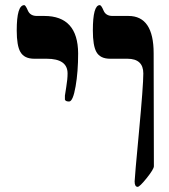

<svg xmlns="http://www.w3.org/2000/svg" viewBox="-20 -725 654 745"><path d="M283.2 -518.1Q283.2 -446.3 273.4 -390.1Q263.2 -331.1 248 -331.1Q234.4 -331.1 231.9 -338.4Q231.9 -338.9 231.9 -354Q231.9 -356.9 237.1 -387.5Q242.2 -418 242.2 -439.9Q242.2 -497.1 161.1 -497.1H112.8Q74.2 -497.1 59.1 -523.4Q44.9 -547.9 44.9 -606.9Q44.9 -705.1 74.2 -705.1Q79.1 -705.1 88.1 -684.1Q97.2 -663.1 123 -663.1H151.9Q282.2 -663.1 283.2 -518.1ZM577.1 -80.1Q577.1 -68.8 549.6 -34.4Q522 0 514.2 0Q502.4 0 502.4 -21Q502.4 -34.2 519.3 -213.6Q536.1 -393.1 536.1 -439.9Q536.1 -497.1 474.1 -497.1H407.2Q368.7 -497.1 354 -523.4Q340.3 -547.9 340.3 -606.9Q340.3 -705.1 367.2 -705.1Q373 -705.1 381.8 -684.1Q390.6 -663.1 416.5 -663.1H478.5Q576.2 -663.1 576.2 -518.1Z"/></svg>

Font: Ezra SIL
Style: Regular
Weight: 400
Designer: Development by SIL's NRSI team. OpenType tables by Ralph Hancock ( hancock@dircon.co.uk )
Foundry: SIL International, Version 2.51: 2007
Version: Version 2.51, 2007